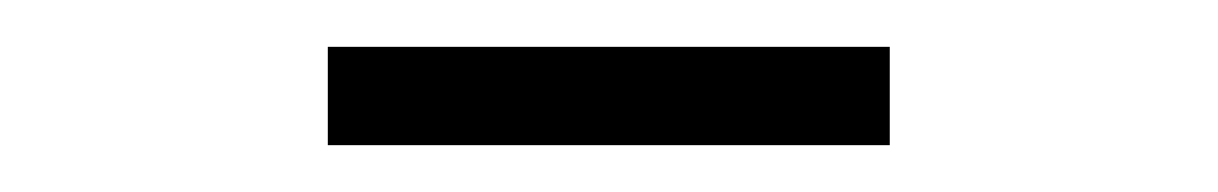

<svg xmlns="http://www.w3.org/2000/svg" viewBox="-20 -902 520 82"><path d="M120 -840H360V-882H120Z"/></svg>

Font: Hauora ExtraLight
Style: Regular
Weight: 200
Designer: Mikhail Sharanda
Foundry: WCYS & Co.
Version: Version 1.010